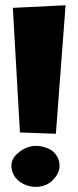

<svg xmlns="http://www.w3.org/2000/svg" viewBox="-20 -731 298 732"><path d="M25 -84Q18 -118 42.5 -142Q67 -166 98 -173Q129 -179 161 -166Q193 -153 204 -120Q214 -87 192.5 -57.5Q171 -28 139 -21Q101 -13 67 -31Q33 -49 25 -84ZM193 -221 56 -226 29 -701 230 -711Z"/></svg>

Font: LONDON PRESLEY
Style: Regular
Weight: 400
Version: Version 001.000